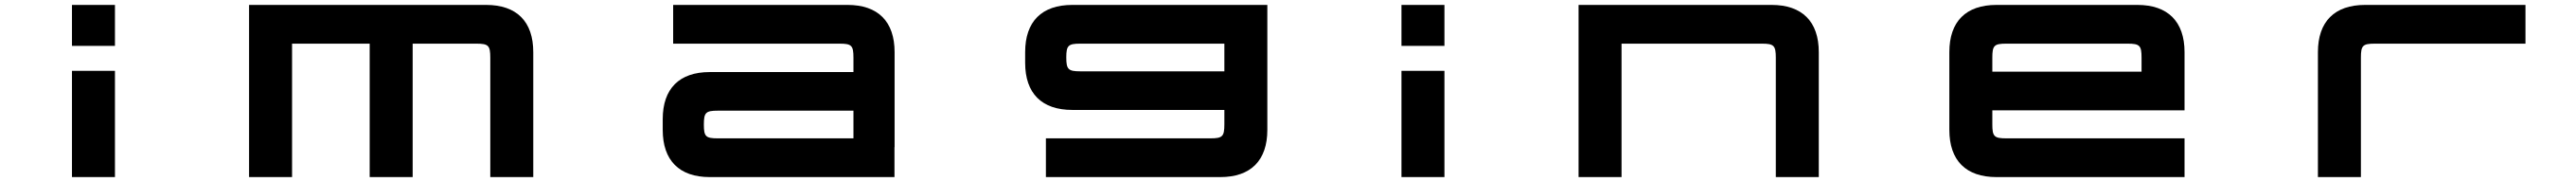

<svg xmlns="http://www.w3.org/2000/svg" viewBox="-20 -720 10486 740"><path d="M273 -432V0H448V-432ZM273 -533.5H448V-700H273Z M994 -700V0H1169V-542.5H1485V0H1660V-542.5H1919C1968.5 -542.5 1976 -535 1976 -485.5V0H2151V-508C2151 -632.5 2083.5 -700 1959 -700Z M2902 -270H3454.5V-157.5H2902C2853 -157.5 2845.5 -165 2845.5 -213.5C2845.5 -262 2853 -270 2902 -270ZM2678 -192C2678 -67.5 2745.5 0 2869.5 0H3621.5V-121.5H3622V-508C3622 -632.5 3554.5 -700 3430.5 -700H2720.5V-542.5H3398C3447 -542.5 3454.5 -535 3454.5 -485.5V-427H2869.5C2745.5 -427 2678 -359.5 2678 -235.5Z M4378 -542.5H4964.5V-430H4378C4329 -430 4321 -438 4321 -486.5C4321 -535 4329 -542.5 4378 -542.5ZM4153.5 -464.5C4153.5 -340.5 4221 -273 4345.5 -273H4964.5V-214.5C4964.5 -165 4957 -157.5 4907.5 -157.5H4238V0H4948C5072 0 5139.5 -67.5 5139.5 -192V-700H4345.5C4221 -700 4153.5 -632.5 4153.5 -508Z M5685.5 -432V0H5860.5V-432ZM5685.5 -533.5H5860.5V-700H5685.5Z M6406.5 -700V0H6581.5V-542.5H7152.5C7201.5 -542.5 7209.5 -535 7209.5 -485.5V0H7384.5V-508C7384.5 -632.5 7316.5 -700 7192.5 -700Z M8681.5 -700H8108C7983.5 -700 7916 -632.5 7916 -508V-192C7916 -67.5 7983.5 0 8108 0H8873.5V-157.5H8148C8098.5 -157.5 8091 -165 8091 -214.5V-271.5H8873.5V-508C8873.5 -632.5 8805.5 -700 8681.5 -700ZM8091 -428.5V-485.5C8091 -535 8098.5 -542.5 8148 -542.5H8641.5C8691 -542.5 8698.5 -535 8698.5 -485.5V-428.5Z M9416.5 -508V0H9591.5V-485.5C9591.5 -535 9599 -542.5 9648.5 -542.5H10261.5V-700H9608.5C9484.5 -700 9416.5 -632.5 9416.5 -508Z"/></svg>

Font: Melete Bold
Style: Regular
Weight: 700
Width: 6
Designer: Sora Sagano
Foundry: DOT COLON
Version: Version 0.200;FEAKit 1.0